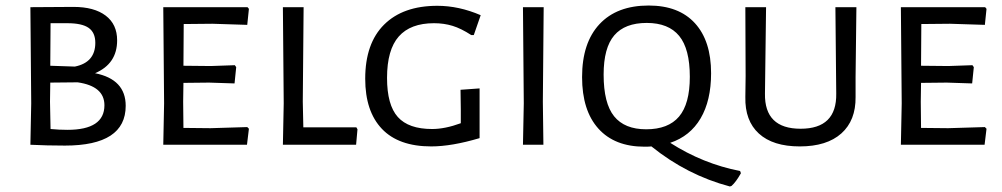

<svg xmlns="http://www.w3.org/2000/svg" viewBox="-20 -524 3626 695"><path d="M435 -141C435 -205 398 -244.3 324 -259C377.3 -281.7 404 -321.3 404 -378C404 -416.7 390.2 -446.5 362.5 -467.5C334.8 -488.5 296 -499 246 -499L90 -498L93 -150L90 0C130 2 171.7 3 215 3C361.7 3 435 -45 435 -141ZM301 -423C317 -411.7 325 -393.7 325 -369C325 -321.7 300.3 -293 251 -283L162 -286L163 -440H224C259.3 -440 285 -434.3 301 -423ZM358 -143C358 -83.7 313.3 -54 224 -54C204 -54 183.7 -55 163 -57L161 -156L162 -225L261 -226C325.7 -216.7 358 -189 358 -143Z M881 -58 875 -64 742 -60 644 -61 643 -156 644 -224 737 -225 829 -222 835 -281 830 -288 743 -285 644 -286 645 -437 749 -438 875 -434 881 -492 876 -498H571L574 -150L571 0H874Z M1269 0 1274 -56 1270 -63H1078L1076 -156L1079 -498H1004L1007 -150L1004 0Z M1720 -469C1667.3 -491.7 1615 -503 1563 -503C1480.3 -503 1416.2 -480.3 1370.5 -435C1324.8 -389.7 1302 -324.3 1302 -239C1302 -160.3 1322.2 -99.8 1362.5 -57.5C1402.8 -15.2 1462.3 6 1541 6C1590.3 6 1648.7 -4 1716 -24V-204L1647 -199L1648 -128V-78C1610 -64 1575.3 -57 1544 -57C1487.3 -57 1446 -71.5 1420 -100.5C1394 -129.5 1381 -176.7 1381 -242C1381 -310 1395.2 -360 1423.5 -392C1451.8 -424 1494.3 -440 1551 -440C1575 -440 1597.3 -436.8 1618 -430.5C1638.7 -424.2 1661.3 -413 1686 -397H1695Z M1947 0 1945 -156 1948 -498H1873L1876 -150L1873 0Z M2628 149C2638.7 139.7 2650 124.3 2662 103L2659 95C2569.7 77.7 2485.3 43.7 2406 -7C2454 -23 2490.7 -52.5 2516 -95.5C2541.3 -138.5 2554 -193 2554 -259C2554 -337 2534.5 -397.3 2495.5 -440C2456.5 -482.7 2400.7 -504 2328 -504C2251.3 -504 2192 -481.5 2150 -436.5C2108 -391.5 2087 -327.7 2087 -245C2087 -164.3 2106.7 -102.2 2146 -58.5C2185.3 -14.8 2241 7 2313 7C2324.3 7 2332.7 6.7 2338 6C2424 75.3 2518.7 123.7 2622 151ZM2203 -103C2177.7 -134.3 2165 -184.7 2165 -254C2165 -318.7 2177.8 -366 2203.5 -396C2229.2 -426 2268.3 -441 2321 -441C2373.7 -441 2412.8 -425.3 2438.5 -394C2464.2 -362.7 2477 -313.3 2477 -246C2477 -180.7 2464 -132.7 2438 -102C2412 -71.3 2372.3 -56 2319 -56C2267 -56 2228.3 -71.7 2203 -103Z M3077 -173V-245L3080 -498H3004L3007 -185C3008.3 -100.3 2965.3 -58 2878 -58C2790.7 -58 2747.7 -100.3 2749 -185L2753 -498H2678L2679 -249L2678 -173C2676.7 -115.7 2693 -71.5 2727 -40.5C2761 -9.5 2810.3 6 2875 6C2940.3 6 2990.5 -9.7 3025.5 -41C3060.5 -72.3 3077.7 -116.3 3077 -173Z M3551 -58 3545 -64 3412 -60 3314 -61 3313 -156 3314 -224 3407 -225 3499 -222 3505 -281 3500 -288 3413 -285 3314 -286 3315 -437 3419 -438 3545 -434 3551 -492 3546 -498H3241L3244 -150L3241 0H3544Z"/></svg>

Font: Alegreya Sans SC
Style: Regular
Weight: 400
Designer: Juan Pablo del Peral
Foundry: Huerta Tipografica
Version: Version 1.000;PS 001.000;hotconv 1.0.70;makeotf.lib2.5.58329